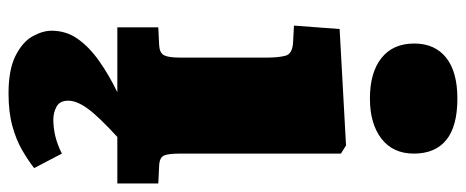

<svg xmlns="http://www.w3.org/2000/svg" viewBox="-341 -496 1092 450"><g transform="rotate(90 205.0 -271.0)"><path d="M199 255Q143 255 110.5 238.5Q78 222 65 198.5Q52 175 52 154Q52 120 71 93Q90 66 122.5 43Q155 20 196 0H44V-96L86 -98Q104 -99 109.5 -109.5Q115 -120 115 -147V-350Q115 -378 110.5 -394.5Q106 -411 77 -412L40 -414L48 -521L321 -536L340 -524V-146Q340 -120 344.5 -109.5Q349 -99 368 -98L410 -96V0H301Q253 44 234.5 69.5Q216 95 216 115Q216 135 230 142.5Q244 150 260 150Q279 150 298.5 145.5Q318 141 340 130L374 195Q356 209 332 223Q308 237 275.5 246Q243 255 199 255ZM211 -592Q150 -592 116 -619Q82 -646 82 -696Q82 -744 115 -770.5Q148 -797 211 -797Q276 -797 308 -771Q340 -745 340 -695Q340 -646 305 -619Q270 -592 211 -592Z"/></g></svg>

Font: Literata Variable Black
Style: Regular
Weight: 900
Designer: Latin by Veronika Burian and Jose Scaglione. Greek by Irene Vlachou. Cyrillic by Vera Evstafieva.
Foundry: TypeTogether
Version: Version 3.021